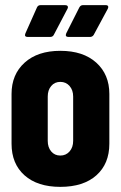

<svg xmlns="http://www.w3.org/2000/svg" viewBox="-20 -720 471 748"><path d="M25 -160V-354Q25 -430 76 -476Q127 -522 215 -522Q304 -522 355 -476Q406 -430 406 -354V-160Q406 -82 355.5 -37Q305 8 215 8Q126 8 75.5 -37Q25 -82 25 -160ZM215 -114Q237 -114 251 -130Q265 -146 265 -171V-344Q265 -369 251 -385Q237 -401 215 -401Q193 -401 179.5 -385Q166 -369 166 -344V-171Q166 -146 179.5 -130Q193 -114 215 -114ZM238 -590 289 -691Q294 -700 303 -700H392Q399 -700 401 -696Q403 -692 400 -686L345 -584Q340 -576 330 -576H247Q240 -576 237.5 -579.5Q235 -583 238 -590ZM79 -590 124 -691Q128 -700 138 -700H234Q241 -700 243.5 -696Q246 -692 243 -686L190 -585Q186 -576 175 -576H88Q81 -576 78.5 -579.5Q76 -583 79 -590Z"/></svg>

Font: Barlow Condensed
Style: Bold
Weight: 700
Width: 3
Designer: Jeremy Tribby
Foundry: Tribby Type
Version: Version 1.500